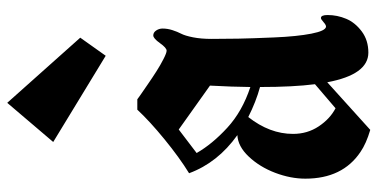

<svg xmlns="http://www.w3.org/2000/svg" viewBox="-278 -765 1050 534"><g transform="rotate(-90 247.0 -498.0)"><path d="M119.1 -875 358.9 -729 409.2 -799.8 228 -1002.9ZM138.2 -362.8Q61.5 -417.5 32.2 -497.1Q75.7 -523.9 126.5 -565.4Q177.2 -606.9 209 -641.1H237.8Q242.2 -637.7 250 -632.3Q257.8 -627 278.3 -612.8Q298.8 -598.6 315.7 -587.9Q332.5 -577.1 349.6 -568.4Q366.7 -559.6 373 -559.6Q380.9 -559.6 394 -578.1Q407.2 -596.7 415.5 -596.7Q423.8 -596.7 429.2 -588.6Q434.6 -580.6 434.6 -570.8Q434.6 -557.1 430.2 -543.5Q425.8 -529.8 420.2 -519Q414.6 -508.3 410.2 -486.1Q405.8 -463.9 405.8 -434.6Q405.8 -397 406.5 -360.4Q407.2 -323.7 409.9 -260.3Q412.6 -196.8 420.4 -157Q428.2 -117.2 439.9 -116.2Q444.8 -116.2 452.6 -123.3Q460.4 -130.4 463.9 -130.4Q472.2 -130.4 472.2 -111.8Q472.2 -85 461.7 -60.1Q451.2 -35.2 426.5 -16.8Q401.9 1.5 367.7 1.5Q306.6 1.5 285.2 -112.8L152.8 6.8Q114.7 -4.4 91.3 -20.5Q17.1 -70.3 17.1 -173.8Q17.1 -214.8 33.4 -257.8Q49.8 -300.8 78.4 -331.1Q106.9 -361.3 138.2 -362.8ZM188.5 -332.5Q141.6 -272.9 141.6 -208Q141.6 -168 162.6 -136.5Q183.6 -105 212.9 -89.8L279.8 -147Q272 -207.5 272 -299.8Q231 -311 188.5 -332.5ZM88.4 -476.1Q113.3 -432.6 158.7 -390.9Q204.1 -349.1 272 -326.7Q272.5 -377 275.9 -439L153.8 -525.9Z"/></g></svg>

Font: KJV1611
Style: Regular
Weight: 400
Version: Version 3.6.1